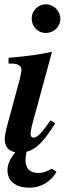

<svg xmlns="http://www.w3.org/2000/svg" viewBox="-20 -704 318 897"><path d="M222 84C217 86 216 87 208 91C188 101 176 104 160 104C122 104 99 87 99 42C99 32 101 21 104 5C148 -6 185 -42 238 -128L216 -142L202 -122C175 -84 153 -61 138 -61C130 -61 123 -65 123 -77C123 -86 127 -111 132 -128L223 -462C169 -450 98 -440 20 -434V-407H34C64 -407 80 -397 80 -378C80 -370 78 -357 72 -333L17 -130C7 -94 2 -68 2 -54C2 -18 21 2 51 7C25 42 15 64 15 92C15 145 57 173 118 173C169 173 219 145 244 98ZM193 -684C159 -684 128 -653 128 -619C128 -580 156 -550 194 -550C232 -550 262 -579 262 -616C262 -653 231 -684 193 -684Z"/></svg>

Font: XITS
Style: Bold Italic
Weight: 700
Italic angle: -16.33°
Designer: MicroPress Inc., with final additions and corrections provided by Coen Hoffman, Elsevier (retired)
Version: Version 1.105